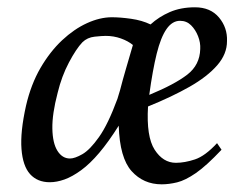

<svg xmlns="http://www.w3.org/2000/svg" viewBox="-20 -481 646 513"><path d="M412 11.5Q363.3 11.5 331.6 -23.8Q299.9 -59.1 297.2 -145.2Q270.1 -102.1 245.2 -72.7Q220.4 -43.4 196.8 -26.2Q173.2 -9 152.4 -1.5Q131.5 5.9 113 5.9Q80 5.9 60.4 -15.7Q40.9 -37.3 37.4 -83Q33.9 -128.6 49.5 -198.5Q62.7 -255.6 88.2 -299.5Q113.8 -343.3 145.9 -373.4Q178.1 -403.5 212.6 -419.2Q247.1 -434.9 279 -434.9Q301.2 -434.9 330.3 -430.8Q359.4 -426.7 382.2 -415.7Q404.5 -436.1 433.8 -448.8Q463.1 -461.5 501 -461.5Q542.4 -461.5 565.2 -434.2Q587.9 -406.9 586.5 -371.4Q586.7 -336.7 560.3 -306.5Q533.9 -276.2 486.7 -249.3Q439.4 -222.4 375.5 -196.5Q370.7 -116 393.2 -81Q415.7 -46 450 -46Q473.6 -46 500.9 -55.1Q528.2 -64.2 559.9 -98.5L571.9 -80.9Q531.7 -38.2 503.4 -18.6Q475.1 0.9 453.3 6.2Q431.5 11.5 412 11.5ZM167 -57.5Q179.8 -57.5 200 -69Q220.2 -80.5 244.5 -114.8Q268.9 -149.2 293.9 -217.3Q295.5 -222.3 297.1 -228Q298.7 -233.7 300.6 -239.5Q307.8 -267.5 316.7 -297.8Q325.7 -328.1 335.1 -360.8Q321.9 -371.6 302.9 -378.3Q283.9 -385.1 262.6 -385.1Q252.4 -385.1 232.8 -383Q213.3 -380.9 200.2 -368.1Q183.7 -350.9 164.2 -314.1Q144.7 -277.3 134 -232.9Q119.2 -176.6 119.9 -137.5Q120.6 -98.5 133.5 -78Q146.4 -57.5 167 -57.5ZM378.8 -227.5Q446.8 -255.6 480.4 -281.6Q514 -307.6 515 -350.1Q516 -367 509.2 -384.3Q502.4 -401.6 490.5 -413.5Q478.5 -425.4 461 -425.4Q440.3 -425.4 425 -403.5Q409.6 -381.6 398.7 -337.6Q387.8 -293.7 378.8 -227.5Z"/></svg>

Font: Ancizar Serif Light
Style: Italic
Weight: 300
Italic angle: -4°
Designer: Cesar Puertas, Viviana Monsalve, Julian Moncada, Julian Prieto, Jose Castro, Felipe Aragon, Mariel Hernandez, Sara Alarc
Version: Version 8.100